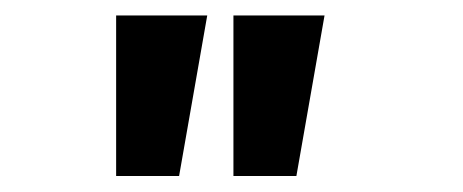

<svg xmlns="http://www.w3.org/2000/svg" viewBox="-20 -682 595 247"><path d="M129.4 -455.6ZM129.4 -662.1H246.6L210.4 -455.6H129.4ZM280.3 -662.1H397.5L361.3 -455.6H280.3Z"/></svg>

Font: PT Astra Sans
Style: Bold
Weight: 700
Designer: A.Korolkova, I. Chaeva
Foundry: ParaType Ltd
Version: Version 1.001; ttfautohint (v1.6)